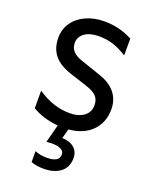

<svg xmlns="http://www.w3.org/2000/svg" viewBox="-148 -638 761 958"><g transform="rotate(20 233.0 -159.5)"><path d="M136 227V169Q163 181 199 181Q265 181 265 141Q265 105 197 105Q189 105 171 107L196 11Q117 4 59 -31V-124Q142 -67 230 -67Q277 -67 305.5 -88Q334 -109 334 -146Q334 -177 316.5 -194.5Q299 -212 258 -225L172 -253Q109 -273 79 -309.5Q49 -346 49 -402Q49 -447 73 -482Q97 -517 140.5 -537Q184 -557 239 -557Q320 -557 388 -520V-431Q348 -456 313.5 -467Q279 -478 239 -478Q190 -478 162.5 -458Q135 -438 135 -406Q135 -379 151.5 -361.5Q168 -344 202 -333L310 -296Q364 -277 392 -241.5Q420 -206 420 -156Q420 -85 375 -40Q330 5 253 11L239 62Q279 63 302.5 83Q326 103 326 138Q326 186 292.5 212Q259 238 203 238Q164 238 136 227Z"/></g></svg>

Font: Application
Style: Regular
Weight: 400
Designer: Wei Huang
Foundry: Wei Huang
Version: Version 0.012